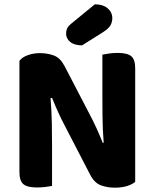

<svg xmlns="http://www.w3.org/2000/svg" viewBox="-20 -861 714 889"><path d="M606 -19Q592 -7 568 0.5Q544 8 511 8Q477 8 447 -3Q417 -14 397 -53L281 -277Q264 -309 249.5 -341Q235 -373 221 -408L214 -406Q219 -346 220 -291.5Q221 -237 221 -186V0Q211 2 191.5 4.5Q172 7 151 7Q106 7 88 -8.5Q70 -24 70 -64V-579Q82 -596 108.5 -605.5Q135 -615 165 -615Q200 -615 229.5 -604Q259 -593 279 -555L396 -330Q413 -298 427.5 -266Q442 -234 456 -199L460 -200Q455 -267 454.5 -327Q454 -387 454 -442V-608Q464 -610 483.5 -613Q503 -616 525 -616Q570 -616 588 -600.5Q606 -585 606 -545ZM419 -841Q457 -841 478.5 -822.5Q500 -804 500 -777Q500 -758 491 -743Q482 -728 457 -712L360 -651Q324 -651 305 -667Q286 -683 286 -705Q286 -717 290 -727.5Q294 -738 308 -750Z"/></svg>

Font: Baloo 2
Style: Bold
Weight: 700
Designer: Sarang Kulkarni and Ek Type
Foundry: Ek Type
Version: Version 1.640;hotconv 1.0.111;makeotfexe 2.5.65597; ttfautoh